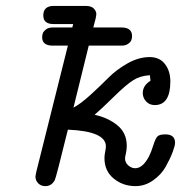

<svg xmlns="http://www.w3.org/2000/svg" viewBox="-20 -631 618 656"><path d="M101.1 -27.8Q101.1 -28.8 104 -43.9L211.9 -475.1H160.2Q124 -475.1 124 -503.9Q124 -509.8 126 -516.4Q127.9 -522.9 136.5 -530Q145 -537.1 159.2 -537.1H227.1L230 -548.8H163.1Q127.9 -548.8 127.9 -578.1Q127.9 -611.3 165 -610.8H272.9Q292 -610.8 300.5 -601.8Q309.1 -592.8 309.1 -583Q309.1 -573.2 298.8 -537.1H395Q431.2 -537.1 431.2 -507.8Q431.2 -501 429 -494.4Q426.8 -487.8 418 -481.4Q409.2 -475.1 395 -475.1H283.2L231 -263.2Q255.9 -276.4 290 -307.6Q324.2 -338.9 351.1 -366Q377.9 -393.1 416 -414.6Q454.1 -436 491.2 -436Q525.4 -436 543.7 -412.1Q562 -388.2 562 -353Q562 -272 508.8 -272Q490.7 -272 479.2 -284.4Q467.8 -296.9 467.8 -313Q467.8 -338.9 494.1 -355L492.2 -374Q459 -372.1 435.1 -356.9Q411.1 -341.8 370.1 -301.5Q329.1 -261.2 303.2 -238.8Q349.1 -229 381.1 -202.9Q413.1 -176.8 413.1 -132.8Q413.1 -119.6 410.2 -106.9Q407.2 -94.2 407.2 -89.8Q407.2 -75.7 418.2 -65.9Q429.2 -56.2 441.9 -56.2Q467.8 -56.2 488.8 -96.2Q496.6 -111.3 503.9 -134.8Q511.2 -158.2 518.1 -165Q524.9 -171.9 544.9 -171.9Q578.1 -171.9 578.1 -143.1Q578.1 -133.3 569.6 -110.6Q561 -87.9 545.9 -61Q530.8 -34.2 502.9 -14.6Q475.1 4.9 442.9 4.9Q399.9 4.9 368.4 -21Q336.9 -46.9 336.9 -90.8Q336.9 -100.6 339.4 -112.8Q341.8 -125 341.8 -130.9Q341.8 -182.6 211.9 -188Q170.9 -21 167 -15.1Q155.8 4.9 134.8 4.9Q119.6 4.9 110.4 -4.9Q101.1 -14.6 101.1 -27.8Z"/></svg>

Font: CMU Typewriter Text Variable Width
Style: Italic
Weight: 500
Italic angle: -14.04°
Version: Version 0.7.0